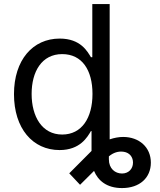

<svg xmlns="http://www.w3.org/2000/svg" viewBox="-20 -748 809 972"><path d="M281.7 11.7C385.7 11.7 422.4 -54.2 440.4 -84.5H443.4V16.1L330.6 129.4L385.3 187.5L456.1 117.2C476.1 166 520 204.1 597.7 204.1C687 204.1 743.7 152.3 743.7 75.2C743.7 -2.9 684.1 -54.7 603.5 -54.7C581.5 -54.7 558.1 -50.3 535.2 -42.5V-727.5H447.3V-458.5H440.4C422.4 -487.3 388.7 -552.7 282.2 -552.7C146 -552.7 50.8 -444.3 50.8 -271.5C50.8 -97.7 145.5 11.7 281.7 11.7ZM294.9 -66.9C192.9 -66.9 140.1 -157.7 140.1 -272.5C140.1 -385.7 191.4 -474.1 294.9 -474.1C395.5 -474.1 448.2 -393.1 448.2 -272.5C448.2 -150.9 394 -66.9 294.9 -66.9ZM531.2 58.6V43.5C553.7 24.9 578.6 16.1 606.9 20.5C637.2 25.4 653.3 47.9 653.3 75.2C653.3 106.9 630.9 130.4 597.7 130.4C562.5 130.4 531.2 105.5 531.2 58.6Z"/></svg>

Font: Raveo
Style: Regular
Weight: 400
Designer: Jakub Foglar, Rasmus Andersson (Inter)
Foundry: Jakubfoglar.com
Version: Version 1.100;Glyphs 3.2.3 (3260)